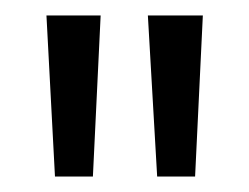

<svg xmlns="http://www.w3.org/2000/svg" viewBox="-20 -775 322 248"><path d="M183 -547 171 -755H242L232 -547ZM51 -547 40 -755H110L100 -547Z"/></svg>

Font: DM Sans 12pt Light
Style: Regular
Weight: 300
Version: Version 4.004;gftools[0.9.30]